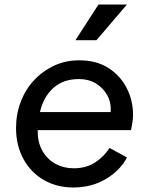

<svg xmlns="http://www.w3.org/2000/svg" viewBox="-20 -818 656 850"><path d="M305 12Q230 12 172.5 -22Q115 -56 83 -115.5Q51 -175 51 -251Q51 -312 71.5 -366.5Q92 -421 130 -462Q168 -503 219 -527Q270 -551 331 -551Q407 -551 460 -517Q513 -483 541 -428Q569 -373 569 -310Q569 -294 566 -274.5Q563 -255 560 -242H147V-236Q147 -186 168.5 -149Q190 -112 226 -92.5Q262 -73 306 -73Q361 -73 400.5 -98.5Q440 -124 465 -163L542 -121Q513 -64 449.5 -26Q386 12 305 12ZM330 -468Q259 -468 215.5 -428Q172 -388 157 -322H470Q473 -363 455 -396Q437 -429 404.5 -448.5Q372 -468 330 -468ZM314 -640 416 -798H542L407 -640Z"/></svg>

Font: Plus Jakarta Sans Medium
Style: Italic
Weight: 500
Italic angle: -8°
Designer: Gumpita Rahayu
Foundry: Tokotype
Version: Version 2.071; ttfautohint (v1.8.4.7-5d5b);gftools[0.9.29]